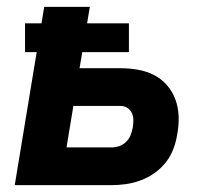

<svg xmlns="http://www.w3.org/2000/svg" viewBox="-20 -540 640 560"><path d="M23 0 87 -388H53V-472H101L109 -520H242L234 -472H356V-388H220L212 -341H332Q358 -341 383 -336.5Q408 -332 429.5 -321Q451 -310 467 -291.5Q483 -273 491.5 -250Q500 -227 501 -201Q502 -175 497 -149Q494 -128 486 -106.5Q478 -85 464 -67Q450 -49 431 -35.5Q412 -22 390.5 -14Q369 -6 347.5 -3Q326 0 305 0ZM305 -110Q316 -110 327 -113.5Q338 -117 347 -125.5Q356 -134 360.5 -145Q365 -156 367 -167Q369 -178 369 -189Q369 -200 365 -209.5Q361 -219 352 -225Q343 -231 332 -231H194L174 -110Z"/></svg>

Font: Iosevka SS04 XBd Ex Obl
Style: Regular
Weight: 800
Width: 7
Italic angle: -9°
Monospace: yes
Designer: Belleve Invis
Foundry: Belleve Invis
Version: Version 19.0.0; ttfautohint (v1.8.4)